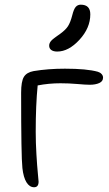

<svg xmlns="http://www.w3.org/2000/svg" viewBox="-20 -786 462 816"><path d="M223.1 -566.9Q207 -566.9 198 -573.5Q189 -580.1 189 -591.8Q189 -594.7 189.5 -597.7Q189.9 -600.6 191.4 -603.3Q192.9 -606 194.1 -608.2Q195.3 -610.4 198.2 -613.3Q201.2 -616.2 202.9 -617.9Q204.6 -619.6 209.2 -623Q213.9 -626.5 216.1 -628.2Q218.3 -629.9 224.1 -634Q230 -638.2 232.9 -640.1Q258.8 -658.7 269 -674.8Q279.3 -690.9 287.1 -721.2Q293.5 -747.1 301.8 -756.6Q310.1 -766.1 323.2 -766.1Q363.8 -766.1 363.8 -725.1Q363.8 -667 317.6 -616.9Q271.5 -566.9 223.1 -566.9ZM125 9.8Q105.5 9.8 92.5 -11.2Q79.6 -32.2 75.2 -71.8Q69.8 -119.1 69.8 -392.1Q69.8 -439.9 81.5 -459.2Q93.3 -478.5 123 -483.9Q184.6 -494.1 255.9 -494.1Q349.1 -494.1 396 -481Q405.8 -478 411.9 -471.2Q418 -464.4 418 -456.1Q418 -440.4 401.9 -433.1Q385.7 -425.8 361.8 -425.8Q343.8 -425.8 308.3 -429Q272.9 -432.1 236.8 -432.1Q187.5 -432.1 140.1 -422.9Q131.8 -339.8 131.8 -226.1Q131.8 -179.7 134.8 -130.1Q137.7 -80.6 140.9 -48.8Q144 -17.1 144 -14.2Q144 9.8 125 9.8Z"/></svg>

Font: Shantell Sans Normal
Style: Regular
Weight: 300
Designer: Stephen Nixon, Anya Danilova, Shantell Martin
Foundry: Arrow Type
Version: Version 1.006;[559af2be0]